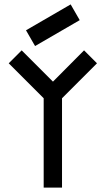

<svg xmlns="http://www.w3.org/2000/svg" viewBox="-20 -848 480 869"><path d="M97.7 -710.9 299.8 -828.1Q313.5 -803.7 340.8 -756.8L138.7 -639.6Q125 -664.1 97.7 -710.9ZM177.7 1V-403.3L19.5 -561.5L78.1 -620.1L219.7 -478.5Q266.6 -525.4 360.4 -620.1L418.9 -561.5L260.7 -403.3V1Z"/></svg>

Font: mr_KirucoupageG
Style: Regular
Weight: 400
Designer: Jan Henkel
Version: Version 1.00 May 25, 2020, initial release